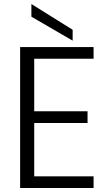

<svg xmlns="http://www.w3.org/2000/svg" viewBox="-20 -934 543 954"><path d="M150 -642V-381H415V-323H150V-58H445V0H80V-700H445V-642ZM341 -786V-732L136 -851V-914Z"/></svg>

Font: Poppins-Tabular Light
Style: Regular
Weight: 300
Designer: Ninad Kale (Devanagari), Jonny Pinhorn (Latin)
Foundry: Indian Type Foundry
Version: Version 4.004